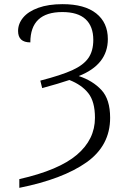

<svg xmlns="http://www.w3.org/2000/svg" viewBox="-20 -744 615 924"><path d="M73 118Q263 75 350 1Q437 -73 437 -177Q437 -255 405 -295.5Q373 -336 314 -359Q264 -342 183 -320L174 -356Q275 -382 328.5 -406.5Q382 -431 405.5 -465Q429 -499 429 -552Q429 -617 392 -651.5Q355 -686 280 -686Q126 -686 126 -540Q67 -540 67 -595Q67 -630 91.5 -659.5Q116 -689 164.5 -706.5Q213 -724 281 -724Q387 -724 443 -679.5Q499 -635 499 -556Q499 -433 359 -378Q426 -356 468 -311Q510 -266 510 -177Q510 -43 396 37.5Q282 118 73 160Z"/></svg>

Font: Noto Serif Light
Style: Regular
Weight: 300
Designer: Monotype Design Team
Foundry: Monotype Imaging Inc.
Version: Version 1.001